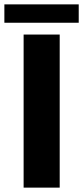

<svg xmlns="http://www.w3.org/2000/svg" viewBox="-30 -858 380 878"><path d="M78 -700H243V0H78ZM-10 -838H330V-754H-10Z"/></svg>

Font: Fivo Sans
Style: Regular
Weight: 700
Designer: Alexander Slobzheninov
Foundry: Alexander Slobzheninov
Version: 1.0